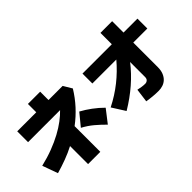

<svg xmlns="http://www.w3.org/2000/svg" viewBox="-69 -1365 2018 2018"><g transform="rotate(-45 940.0 -356.0)"><path d="M375 -177Q308 -142 235.5 -115Q163 -88 84 -65L22 -237Q119 -260 203 -292Q287 -324 355.5 -361Q424 -398 477.5 -438.5Q531 -479 568 -518H92V-679H375V-803H557V-679H767L824 -584Q770 -496 703.5 -423.5Q637 -351 557 -291V91H375ZM700 -365Q759 -333 816.5 -290.5Q874 -248 925 -197L815 -55Q765 -106 711 -151.5Q657 -197 591 -232Z M1446 -355Q1371 -258 1273.5 -173.5Q1176 -89 1056 -17L964 -162Q1083 -222 1181.5 -300.5Q1280 -379 1362 -476H1006V-623H1442V-792H1616V-623H1823V-476H1614V-111Q1614 -62 1599.5 -27Q1585 8 1561.5 30Q1538 52 1507.5 62Q1477 72 1445 72Q1403 72 1359.5 68Q1316 64 1274 57L1294 -95Q1320 -89 1346.5 -85Q1373 -81 1397 -81Q1416 -81 1431 -93.5Q1446 -106 1446 -133Z"/></g></svg>

Font: OA Gothic ExtraBold
Style: Regular
Weight: 800
Designer: Choi Chi-young, Lee Jaesang, Lee Juhyun, Han Dohee
Foundry: DDUNGSANG CORP.
Version: Version 1.000;Build 20210203